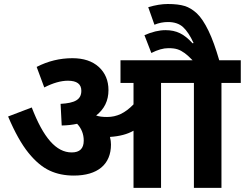

<svg xmlns="http://www.w3.org/2000/svg" viewBox="-20 -916 1194 936"><path d="M195.8 -489.7C238.8 -511.7 277.3 -522.5 311 -522.5C354.5 -522.5 376.5 -506.3 376.5 -473.6C376.5 -430.2 345.2 -413.6 275.4 -409.7L280.8 -304.2C308.6 -304.7 333.5 -307.6 356 -312.5C377.4 -289.6 388.2 -262.2 388.2 -230.5C388.2 -191.9 368.7 -172.9 329.6 -172.9C253.4 -172.9 191.4 -245.1 134.8 -392.1L19.5 -348.1C52.2 -271 85.4 -211.9 119.1 -170.4C152.8 -128.9 187.5 -100.1 222.7 -84C257.3 -67.9 296.4 -60.1 339.8 -60.1C455.6 -60.1 521 -114.3 521 -211.4C521 -222.7 519.5 -234.9 516.1 -248.5C563 -251.5 601.1 -261.7 630.9 -278.8V0H765.1V-511.7H925.3V0H1059.6V-511.7H1153.8V-622.1H1048.8C1031.7 -680.7 1014.6 -728.5 996.6 -765.6C978 -804.2 959 -832.5 939.9 -850.6C920.9 -868.2 900.9 -880.4 880.4 -886.7C859.9 -893.1 832.5 -896.5 797.9 -896.5C768.6 -896.5 736.8 -891.1 702.6 -880.9L732.9 -795.4C753.9 -804.2 775.9 -808.6 798.8 -808.6C830.1 -808.6 854.5 -800.3 872.6 -783.7C890.6 -767.1 907.7 -741.2 923.8 -706.1L918.5 -705.1C877.9 -750 840.8 -769 786.6 -769C755.4 -769 721.2 -760.7 684.1 -744.6L717.8 -657.7C748.5 -673.3 775.9 -681.2 800.8 -681.2C837.4 -681.2 855.5 -674.8 880.9 -656.7C891.6 -648.9 904.3 -637.2 918.9 -622.1H567.4V-511.7H630.9V-407.2C589.4 -364.3 549.3 -345.7 502 -345.7C479 -345.7 461.4 -348.1 448.7 -353C488.8 -384.3 508.8 -425.3 508.8 -476.6C508.8 -522.9 493.2 -560.5 461.9 -589.4C430.2 -618.2 387.2 -632.3 333 -632.3C272 -632.3 213.9 -618.2 158.7 -589.8Z"/></svg>

Font: Noto Reveo Sans
Style: Bold
Weight: 700
Designer: Monotype Design team
Foundry: Monotype Imaging Inc.
Version: Version 1.04